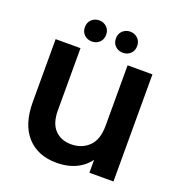

<svg xmlns="http://www.w3.org/2000/svg" viewBox="-158 -1034 1107 1179"><g transform="rotate(20 396.0 -444.0)"><path d="M340.2 11.8Q217.6 11.8 147.3 -66Q76.9 -143.8 76.9 -289.6V-700H239.3V-294.8Q239.3 -208.8 279.7 -167.2Q320.1 -125.5 386 -125.5Q455.3 -125.5 501.2 -169.5Q547.1 -213.5 547.1 -306.4V-700H709.5V0H552.3V-174.4L586.5 -146.1Q553.7 -66.2 490.8 -27.2Q428 11.8 340.2 11.8ZM492.6 -762.3Q463.6 -762.3 443.3 -781.1Q423.1 -800 423.1 -831Q423.1 -861.9 443.3 -881Q463.6 -900.1 492.6 -900.1Q521.5 -900.1 541.8 -881Q562 -861.9 562 -831Q562 -800 541.8 -781.1Q521.5 -762.3 492.6 -762.3ZM289.9 -762.3Q260.9 -762.3 240.6 -781.1Q220.4 -800 220.4 -831Q220.4 -861.9 240.6 -881Q260.9 -900.1 289.9 -900.1Q318.8 -900.1 339.1 -881Q359.3 -861.9 359.3 -831Q359.3 -800 339.1 -781.1Q318.8 -762.3 289.9 -762.3Z"/></g></svg>

Font: Montserrat Alternates Thin
Style: Regular
Weight: 100
Designer: Julieta Ulanovsky
Foundry: Julieta Ulanovsky
Version: Version 9.000